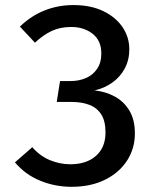

<svg xmlns="http://www.w3.org/2000/svg" viewBox="-20 -724 640 758"><path d="M270 -704Q338.5 -704 388 -680Q437.5 -656 464 -616.5Q490.5 -577 490.5 -529.5Q490.5 -487 472.5 -453.5Q454.5 -420 423.5 -398Q392.5 -376 353.5 -367Q397 -362.5 433 -343Q469 -323.5 490.8 -287.5Q512.5 -251.5 512.5 -197Q512.5 -138 481.8 -90.2Q451 -42.5 394.8 -14.5Q338.5 13.5 262.5 13.5Q197.5 13.5 138.8 -10.5Q80 -34.5 39 -83L107.5 -143Q137 -108.5 176.5 -92Q216 -75.5 257.5 -75.5Q321.5 -75.5 359 -108.8Q396.5 -142 396.5 -201Q396.5 -246 379.8 -272.2Q363 -298.5 333 -310Q303 -321.5 263.5 -321.5H204L217 -404H259Q291.5 -404 319 -415.8Q346.5 -427.5 363.2 -452Q380 -476.5 380 -513Q380 -563.5 345.8 -590.5Q311.5 -617.5 261 -617.5Q218 -617.5 184.2 -601.8Q150.5 -586 118 -555.5L58.5 -619Q104 -662.5 157 -683.2Q210 -704 270 -704Z"/></svg>

Font: Fira Code Light Medium
Style: Regular
Weight: 500
Monospace: yes
Version: Version 5.002